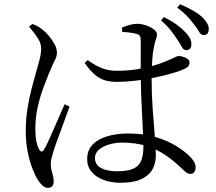

<svg xmlns="http://www.w3.org/2000/svg" viewBox="-20 -853 1040 924"><path d="M831.9 -664.6Q818.6 -685.5 800.9 -707.9Q783.2 -730.4 754.9 -754.7L768.8 -771Q805.1 -752.6 829.7 -734.8Q854.4 -717 871.2 -698.9Q888.4 -681 895.3 -666.1Q902.3 -651.2 900.7 -636.4Q899.9 -623.1 892.5 -617Q885 -610.8 874.5 -611.6Q862.7 -612.6 854.6 -628Q846.5 -643.5 831.9 -664.6ZM914.9 -734Q900.2 -754.2 882 -773.7Q863.7 -793.2 833 -816.5L846.7 -832.8Q884.2 -816.5 908.9 -802.3Q933.6 -788.2 952.1 -771.6Q969.9 -754 978 -738.5Q986.1 -723 984.5 -708.9Q983.7 -696.6 976.7 -690Q969.6 -683.5 958.5 -684.2Q946.3 -685 938 -700.4Q929.7 -715.7 914.9 -734ZM387.3 -549.7 402 -564Q432 -541.4 465.6 -526.9Q499.2 -512.4 541.5 -512.4Q594.8 -512.4 640.7 -519.9Q686.6 -527.5 721.4 -538Q756.3 -548.6 775.7 -557.2Q807.6 -570 820.7 -576.8Q833.7 -583.6 840.1 -583.6Q855.7 -582.8 874 -574.6Q892.2 -566.5 892.2 -551.9Q892.2 -537.9 881.3 -529.7Q870.5 -521.4 846.3 -512.3Q826.5 -505.5 792.8 -496.1Q759.2 -486.7 717.3 -478.4Q675.5 -470 630.9 -464.5Q586.3 -459 543.6 -459Q513 -459 487.9 -465.6Q462.7 -472.2 438.6 -492Q414.4 -511.8 387.3 -549.7ZM568.7 -699.2 566.5 -720.1Q582 -726.8 602.5 -732.7Q623 -738.5 639.4 -738.5Q661.3 -738.5 683.3 -730.7Q705.4 -722.8 720.3 -711.6Q735.3 -700.3 735.3 -688.3Q735.3 -678.4 732.7 -670.6Q730.1 -662.8 726.5 -651.5Q722.9 -640.2 719.1 -617.9Q715.9 -601 713.8 -579.1Q711.6 -557.2 710.6 -531.8Q709.6 -506.5 709.6 -479Q709.6 -402.2 714.7 -329.5Q719.8 -256.9 724.9 -197.9Q730 -138.9 730 -104.2Q730 -66.4 713 -36.7Q696.1 -7.1 658.8 9.7Q621.6 26.5 559.5 26.5Q515.3 26.5 478.9 13.2Q442.4 -0.2 421 -25.8Q399.5 -51.5 399.5 -87.3Q399.5 -130 425.9 -157.2Q452.3 -184.4 497.2 -197.5Q542.1 -210.6 595.5 -210.6Q673.6 -210.6 731.4 -192.7Q789.1 -174.8 828.5 -150Q867.9 -125.2 889.8 -103.9Q904.4 -90.1 912.9 -76.1Q921.4 -62.2 921.4 -47.9Q921.4 -33.5 915.1 -24.9Q908.8 -16.3 895.8 -16.3Q884.5 -16.3 874.6 -24.3Q864.8 -32.3 850.3 -46.1Q815 -80.8 774.3 -107.9Q733.6 -135.1 683.3 -150.9Q632.9 -166.7 566.6 -166.7Q535.9 -166.7 506 -158.1Q476.2 -149.4 456.6 -133.1Q437 -116.8 437 -92.9Q437 -59.2 467 -44Q497.1 -28.7 541.5 -28.7Q596.8 -28.7 624.1 -42.4Q651.4 -56 660.8 -83Q670.2 -109.9 670.2 -149.8Q670.2 -172.3 668.3 -210.1Q666.4 -247.9 664.1 -294.2Q661.7 -340.6 659.8 -388.8Q657.9 -437.1 657.1 -480.2Q657.1 -505.5 657.2 -540.4Q657.3 -575.3 657.3 -607.7Q657.3 -640.1 657.3 -656.7Q657.3 -668.7 655.4 -674.7Q653.4 -680.6 649.8 -684.2Q646.2 -687.8 638.6 -689.5Q624.7 -693.5 606.8 -695.9Q588.9 -698.4 568.7 -699.2ZM119.7 -725.1 136.1 -737.5Q153.3 -730.9 163.3 -725.3Q173.4 -719.7 187.3 -708.2Q197.4 -700.6 213.2 -682.5Q228.9 -664.3 241.5 -642.1Q254 -619.9 254 -598.4Q254 -582.5 243.8 -563.1Q233.6 -543.7 215 -498.7Q203.5 -470.8 188 -428.8Q172.4 -386.8 161.2 -336.7Q150 -286.6 150 -234.5Q150 -195 155.1 -171.9Q160.1 -148.8 168.6 -133.7Q173.6 -124.8 179.7 -123.9Q185.7 -123 191.9 -133.4Q200.1 -145.9 212.9 -174Q225.7 -202.1 240.3 -235.8Q254.9 -269.6 268.7 -301Q282.4 -332.4 290.8 -351.4L314.9 -340Q307.9 -320.6 297.1 -291.4Q286.2 -262.1 275.1 -231.3Q263.9 -200.5 254.2 -174.5Q244.6 -148.4 240 -134.4Q233.2 -110.9 228.7 -94.5Q224.3 -78.1 224.3 -65.5Q224.3 -42.8 231.3 -20.7Q238.4 1.5 238.4 20.4Q238.4 50.9 209.5 50.9Q196.4 50.9 184.7 40.1Q173 29.4 162.3 12.9Q149.2 -7.2 135.5 -42.9Q121.8 -78.6 112.8 -124.6Q103.9 -170.6 103.9 -220.6Q103.9 -280.9 112.6 -333Q121.2 -385.1 132.4 -427.5Q143.6 -470 152.2 -500Q162.2 -536.2 169.8 -563.9Q177.3 -591.6 178.1 -616.1Q178.9 -643.1 162.4 -668.7Q145.9 -694.3 119.7 -725.1Z"/></svg>

Font: Source Han Serif JP VF
Style: Regular
Weight: 250
Designer: Ryoko NISHIZUKA 西塚涼子 (kana & ideographs); Frank Grießhammer (Latin, Greek & Cyrillic); Wenlong ZHANG 张文龙 (bopomofo); San
Foundry: Adobe
Version: Version 2.001;hotconv 1.1.0;makeotfexe 2.6.0